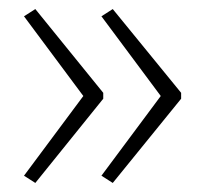

<svg xmlns="http://www.w3.org/2000/svg" viewBox="-20 -488 452 424"><path d="M380 -270 229 -84 204 -100 335 -276 204 -452 229 -468 380 -283ZM208 -270 58 -84 33 -100 164 -276 33 -452 58 -468 208 -283Z"/></svg>

Font: Noto Sans Kannada SemiCondensed ExtraLight
Style: Regular
Weight: 200
Width: 4
Designer: Jelle Bosma - Monotype Design Team
Foundry: Monotype Imaging Inc.
Version: Version 2.005; ttfautohint (v1.8.4.7-5d5b)